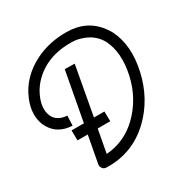

<svg xmlns="http://www.w3.org/2000/svg" viewBox="-142 -652 814 840"><g transform="rotate(-30 265.0 -231.5)"><path d="M274.4 -148.4 275.4 -98.6H211.9L190.4 17.6Q282.2 10.7 349.6 -53.7Q423.8 -125 447.3 -230.5Q469.7 -335.9 434.6 -406.2Q407.2 -458 345.7 -475.6Q324.2 -482.4 303.7 -482.4Q171.9 -485.4 96.7 -400.4Q74.2 -374 62.5 -344.7Q41 -293 57.6 -253.9Q75.2 -216.8 125 -213.9L123 -164.1Q48.8 -168 17.6 -224.6Q14.6 -229.5 12.7 -233.4Q-12.7 -292 16.6 -363.3Q53.7 -452.1 146.5 -498Q218.8 -533.2 304.7 -532.2Q408.2 -531.2 463.9 -453.1Q472.7 -441.4 479.5 -428.7Q523.4 -341.8 496.1 -219.7Q468.8 -98.6 384.8 -17.6Q289.1 73.2 159.2 68.4Q141.6 67.4 135.7 48.8Q134.8 43 135.7 38.1L161.1 -97.7H109.4L108.4 -148.4H170.9L216.8 -395.5L266.6 -394.5L221.7 -148.4Z"/></g></svg>

Font: Bratas-flat
Style: flat
Weight: 400
Designer: MUHAMMAD YONI
Version: Version 001.000